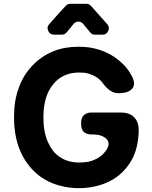

<svg xmlns="http://www.w3.org/2000/svg" viewBox="-20 -979 801 1009"><path d="M453.1 -809.6Q441.4 -823.2 417 -853.5Q407.2 -865.2 391.6 -865.2Q376 -865.2 366.2 -852.5Q360.4 -845.7 347.2 -829.6Q334 -813.5 330.1 -808.6Q320.3 -796.9 304.7 -796.9H263.7Q242.2 -796.9 233.4 -816.4Q224.6 -835.9 238.3 -851.6Q285.2 -905.3 325.2 -948.2Q335 -959 349.6 -959H433.6Q448.2 -959 458 -948.2Q485.4 -918 543.9 -851.6Q557.6 -835.9 548.8 -816.4Q540 -796.9 519.5 -796.9H478.5Q462.9 -796.9 453.1 -809.6ZM527.3 -175.8Q527.3 -176.8 528.3 -176.8Q564.5 -218.8 542 -246.1Q519.5 -272.5 464.8 -272.5Q462.9 -272.5 460.9 -272.5Q434.6 -272.5 419.9 -286.1Q406.2 -300.8 406.2 -327.1Q406.2 -329.1 406.2 -333Q406.2 -359.4 419.9 -373Q434.6 -387.7 460.9 -387.7Q511.7 -387.7 614.3 -387.7Q660.2 -387.7 684.6 -363.3Q709 -338.9 709 -293Q708 -246.1 698.2 -206.1Q688.5 -166 668.9 -132.8Q648.4 -98.6 621.1 -72.3Q592.8 -44.9 557.6 -27.3Q521.5 -8.8 481.4 0Q441.4 9.8 395.5 9.8Q344.7 9.8 299.8 -2Q254.9 -12.7 216.8 -35.2Q177.7 -57.6 148.4 -89.8Q118.2 -122.1 96.7 -164.1Q75.2 -205.1 64.5 -254.9Q53.7 -304.7 53.7 -361.3Q53.7 -405.3 59.6 -445.3Q66.4 -484.4 79.1 -518.6Q91.8 -553.7 109.4 -582Q127.9 -611.3 151.4 -635.7Q173.8 -659.2 201.2 -677.7Q227.5 -696.3 258.8 -709Q290 -721.7 323.2 -727.5Q356.4 -733.4 391.6 -733.4Q422.9 -733.4 451.2 -729.5Q480.5 -724.6 506.8 -715.8Q533.2 -707 556.6 -694.3Q580.1 -681.6 600.6 -665Q621.1 -648.4 638.7 -629.9Q655.3 -610.4 668 -587.9Q668.9 -586.9 668.9 -585.9Q669.9 -585 670.9 -583Q695.3 -539.1 675.8 -514.6Q656.2 -489.3 604.5 -489.3Q603.5 -489.3 600.6 -489.3Q578.1 -489.3 557.6 -503.9Q537.1 -518.6 522.5 -539.1Q516.6 -547.9 508.8 -555.7Q502 -562.5 493.2 -569.3Q483.4 -576.2 471.7 -582Q460.9 -586.9 449.2 -590.8Q436.5 -594.7 422.9 -596.7Q409.2 -597.7 394.5 -597.7Q366.2 -597.7 341.8 -590.8Q318.4 -584 296.9 -570.3Q276.4 -556.6 259.8 -536.1Q243.2 -516.6 231.4 -490.2Q219.7 -463.9 213.9 -431.6Q208 -400.4 208 -362.3Q208 -324.2 213.9 -292Q219.7 -259.8 231.4 -233.4Q243.2 -207 258.8 -186.5Q275.4 -166 296.9 -152.3Q317.4 -138.7 342.8 -131.8Q367.2 -125 395.5 -125Q421.9 -125 444.3 -128.9Q466.8 -133.8 485.4 -143.6Q498 -149.4 508.8 -158.2Q519.5 -166 527.3 -175.8Z"/></svg>

Font: DeepSea
Style: Bold
Weight: 700
Designer: Stem
Version: Version 3.019;git-0a5106e0b